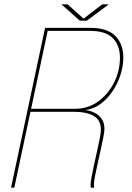

<svg xmlns="http://www.w3.org/2000/svg" viewBox="-20 -866 608 886"><path d="M31 0 188 -737.5H398Q474.5 -737.5 511.8 -700.5Q549 -663.5 549 -600Q549 -561 536 -520.5Q523 -480 499.2 -444.8Q475.5 -409.5 443.5 -386Q411.5 -362.5 373.5 -358Q394 -356 414.2 -346.8Q434.5 -337.5 448.2 -319Q462 -300.5 462 -270.5Q462 -259 457 -233.5Q452 -208 445 -176Q438 -144 430.8 -112Q423.5 -80 418.5 -54Q413.5 -28 413.5 -15.5Q413.5 -9.5 414 -5.5Q414.5 -1.5 415 0H399Q398 -3 398 -13.5Q398 -25 402.8 -50.5Q407.5 -76 414.5 -108Q421.5 -140 428.8 -172Q436 -204 440.8 -229.8Q445.5 -255.5 445.5 -267.5Q445.5 -312.5 412.2 -331.2Q379 -350 324 -350H113.5L122 -357L46 0ZM122 -357 116.5 -364H327Q386 -364 432.5 -397.5Q479 -431 506.2 -485Q533.5 -539 533.5 -599.5Q533.5 -656 500.8 -689.8Q468 -723.5 395 -723.5H193L201.5 -730.5ZM263.5 -846H292L370 -776H360.5L451.5 -846H482L380.5 -770.5H348.5Z"/></svg>

Font: Epilogue Thin
Style: Italic
Weight: 250
Italic angle: -12°
Designer: Tyler Finck
Foundry: Etcetera Type Co
Version: Version 2.112